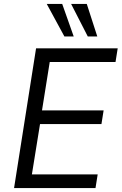

<svg xmlns="http://www.w3.org/2000/svg" viewBox="-20 -949 614 969"><path d="M51 0 162 -705H574L563 -636H231L192 -392H503L492 -323H182L141 -69H473L462 0ZM423 -765 339 -929H418L471 -765ZM305 -765 216 -929H294L352 -765Z"/></svg>

Font: Nunito Sans 10pt SemiCondensed
Style: Italic
Weight: 400
Width: 4
Italic angle: -9°
Designer: Vernon Adams
Foundry: Vernon Adams
Version: Version 3.101;gftools[0.9.27]